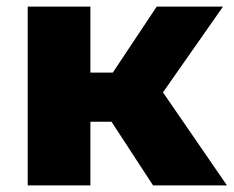

<svg xmlns="http://www.w3.org/2000/svg" viewBox="-20 -562 708 582"><path d="M318 -193H254V0H64V-542H254V-342H322L455 -542H656L474 -282L668 0H444Z"/></svg>

Font: Montserrat Alternates ExtraBold
Style: Regular
Weight: 800
Designer: Julieta Ulanovsky
Foundry: Julieta Ulanovsky
Version: Version 7.200